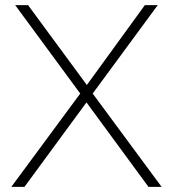

<svg xmlns="http://www.w3.org/2000/svg" viewBox="-20 -725 671 745"><path d="M24 0 295 -367V-357L39 -705H89L323 -387H311L542 -705H592L336 -357V-367L607 0H556L305 -342H326L75 0Z"/></svg>

Font: Nunito Sans 12pt ExtraLight
Style: Regular
Weight: 200
Designer: Vernon Adams
Foundry: Vernon Adams
Version: Version 3.101;gftools[0.9.27]